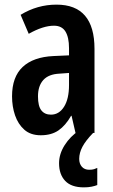

<svg xmlns="http://www.w3.org/2000/svg" viewBox="-20 -574 489 829"><path d="M224 -554Q388 -554 388 -363V0H306L289 -74H287Q263 -32 232.5 -11Q202 10 156 10Q112 10 85 -14Q58 -38 45 -76Q32 -114 32 -158Q32 -242 78 -285Q124 -328 211 -332L278 -335V-366Q278 -413 262.5 -438Q247 -463 213 -463Q166 -463 104 -428L69 -510Q141 -554 224 -554ZM237 -256Q190 -254 167 -228.5Q144 -203 144 -158Q144 -116 158.5 -97.5Q173 -79 200 -79Q235 -79 256.5 -113Q278 -147 278 -207V-259ZM322 112Q322 133 333.5 146Q345 159 365 159Q378 159 386 156.5Q394 154 400 151V225Q390 229 375.5 232Q361 235 342 235Q288 235 261.5 207Q235 179 235 131Q235 91 259 53Q283 15 322 -11L382 0Q350 33 336 59.5Q322 86 322 112Z"/></svg>

Font: Noto Sans Gurmukhi ExtraCondensed SemiBold
Style: Regular
Weight: 600
Width: 2
Designer: Jelle Bosma - Monotype Design Team
Foundry: Monotype Imaging Inc.
Version: Version 2.004; ttfautohint (v1.8.4.7-5d5b)